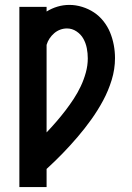

<svg xmlns="http://www.w3.org/2000/svg" viewBox="-20 -763 540 783"><path d="M59 0V-735H170V-716Q191 -729 214.5 -736Q238 -743 263 -743Q289 -743 315 -735Q341 -727 363 -712.5Q385 -698 402 -676.5Q419 -655 429 -630.5Q439 -606 444 -579.5Q449 -553 449 -526Q449 -481 435.5 -437Q422 -393 400.5 -353Q379 -313 352.5 -276Q326 -239 296.5 -204.5Q267 -170 235.5 -137.5Q204 -105 170 -74V0ZM170 -223Q190 -244 209.5 -266.5Q229 -289 247 -312.5Q265 -336 281 -360.5Q297 -385 309.5 -411.5Q322 -438 330 -467Q338 -496 338 -525Q338 -546 334 -566.5Q330 -587 320 -605Q310 -623 292 -635Q274 -647 253 -647Q239 -647 225.5 -642Q212 -637 201 -627.5Q190 -618 182 -606Q174 -594 170 -580Z"/></svg>

Font: Iosevka SS08 Regular
Style: Bold
Weight: 700
Monospace: yes
Designer: Belleve Invis
Foundry: Belleve Invis
Version: Version 16.3.4; ttfautohint (v1.8.4)